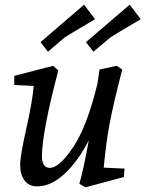

<svg xmlns="http://www.w3.org/2000/svg" viewBox="-20 -785 621 820"><path d="M138 11Q103 11 84.5 -15Q66 -41 66 -80Q66 -119 92 -234Q118 -349 124 -418L41 -422V-461L207 -504L229 -484Q161 -227 159 -119Q159 -68 193 -68Q233 -68 292.5 -156.5Q352 -245 396 -427L405 -488L478 -504L502 -488Q465 -345 449 -261.5Q433 -178 423 -69L512 -65L509 -29L345 15L319 0Q338 -67 359 -185Q313 -96 255.5 -42.5Q198 11 138 11ZM534 -765 581 -703Q467 -636 451 -625L379 -564L347 -605ZM339 -765 386 -703Q272 -636 256 -625L185 -564L153 -605Z"/></svg>

Font: Andada
Style: Italic
Weight: 400
Italic angle: -8.29999°
Designer: Carolina Giovagnoli
Foundry: Carolina Giovagnoli
Version: Version 1.003